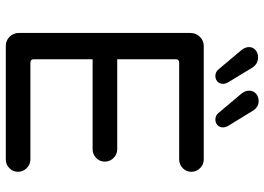

<svg xmlns="http://www.w3.org/2000/svg" viewBox="-145 -767 913 663"><g transform="rotate(90 311.5 -435.5)"><path d="M93.8 -43.9V-636.7Q93.8 -655.3 106.9 -668.9Q120.1 -682.6 138.7 -682.6H530.3Q547.9 -682.6 560.5 -669.9Q573.2 -657.2 573.2 -639.6Q573.2 -622.1 560.5 -609.9Q547.9 -597.7 530.3 -597.7H196.3Q184.6 -597.7 184.6 -585.9V-383.8H495.1Q512.7 -383.8 525.4 -371.1Q538.1 -358.4 538.1 -340.8Q538.1 -323.2 525.4 -311Q512.7 -298.8 495.1 -298.8H184.6V-95.7Q184.6 -84 196.3 -84H530.3Q547.9 -84 560.5 -71.3Q573.2 -58.6 573.2 -41Q573.2 -23.4 560.5 -11.2Q547.9 1 530.3 1H138.7Q120.1 1 106.9 -12.2Q93.8 -25.4 93.8 -43.9ZM219.7 -733.4 152.3 -813.5Q142.6 -826.2 142.6 -838.9Q142.6 -852.5 152.8 -861.3Q163.1 -870.1 177.7 -870.1Q201.2 -870.1 213.9 -849.6L262.7 -769.5Q269.5 -757.8 269.5 -750Q269.5 -737.3 261.7 -730Q253.9 -722.7 242.2 -722.7Q228.5 -722.7 219.7 -733.4ZM329.1 -872.1Q350.6 -872.1 363.3 -850.6L413.1 -769.5Q419.9 -757.8 419.9 -750Q419.9 -737.3 412.1 -730Q404.3 -722.7 392.6 -722.7Q378.9 -722.7 370.1 -733.4L302.7 -813.5Q293 -826.2 293 -838.9Q293 -853.5 303.2 -862.8Q313.5 -872.1 329.1 -872.1Z"/></g></svg>

Font: jf-openhuninn-2.0
Style: Regular
Weight: 400
Designer: [Kosugi Maru]
Designed by MOTOYA      

[Varela Round]
Joe Prince (Latin component); Avraham Cornfeld (Hebrew component)
Foundry: justfont CO.,LTD.
Version: 2.0